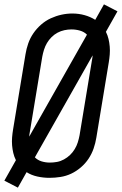

<svg xmlns="http://www.w3.org/2000/svg" viewBox="-25 -808 559 881"><path d="M57 53 -5 21 48 -73Q40 -89 36 -106Q32 -123 30.5 -141Q29 -159 30.5 -177.5Q32 -196 35 -214L92 -559Q96 -584 104.5 -608.5Q113 -633 128 -655Q143 -677 163.5 -695Q184 -713 208 -724Q232 -735 257 -740.5Q282 -746 307 -746Q336 -746 363 -738.5Q390 -731 412 -717L452 -788L514 -756L461 -662Q469 -646 473 -629Q477 -612 478.5 -594Q480 -576 478.5 -557.5Q477 -539 474 -521L417 -176Q413 -151 404.5 -126.5Q396 -102 381.5 -80Q367 -58 346 -40Q325 -22 301.5 -11Q278 0 252.5 4Q227 8 202 8Q174 8 146.5 2Q119 -4 97 -18ZM109 -181 374 -649Q361 -662 342 -667.5Q323 -673 303 -673Q287 -673 270.5 -669.5Q254 -666 239 -658Q224 -650 211.5 -637.5Q199 -625 190.5 -610.5Q182 -596 177 -580Q172 -564 169 -548L112 -203Q111 -197 110 -191.5Q109 -186 109 -181ZM204 -62Q220 -62 236.5 -65Q253 -68 268.5 -76.5Q284 -85 296.5 -97Q309 -109 318 -124Q327 -139 332 -155Q337 -171 340 -187L397 -532Q398 -538 399 -543.5Q400 -549 400 -554L135 -86Q148 -73 166 -67.5Q184 -62 204 -62Q204 -62 204 -62Q204 -62 204 -62Z"/></svg>

Font: Iosevka Curly Oblique
Style: Regular
Weight: 400
Italic angle: -9°
Monospace: yes
Designer: Belleve Invis
Foundry: Belleve Invis
Version: Version 11.1.0; ttfautohint (v1.8.3)